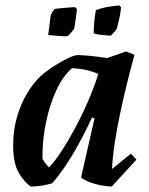

<svg xmlns="http://www.w3.org/2000/svg" viewBox="-20 -669 544 701"><path d="M93 12Q71 -1 49.5 -36.5Q28 -72 28 -138Q28 -195 42.5 -243.5Q57 -292 79.5 -329Q102 -366 127 -390Q147 -408 174.5 -426Q202 -444 227 -456Q252 -468 266 -468Q292 -467 319 -464Q346 -461 371 -457L440 -481L471 -469Q458 -422 444.5 -367.5Q431 -313 419 -256.5Q407 -200 399 -147.5Q391 -95 389 -52L458 -108L478 -86L388 12Q372 12 350.5 8Q329 4 308.5 -3.5Q288 -11 276 -21L325 -237L316 -240Q283 -169 247.5 -108.5Q212 -48 171 0Q155 5 134.5 8.5Q114 12 93 12ZM159 -58Q178 -77 202.5 -114Q227 -151 252.5 -198Q278 -245 300.5 -297Q323 -349 339 -399Q295 -418 243 -420Q210 -392 185.5 -339Q161 -286 148 -222.5Q135 -159 135 -99V-90Q145 -71 159 -58ZM322 -547Q322 -567 324.5 -592Q327 -617 330 -632Q367 -646 416 -649L422 -642Q420 -618 414 -594.5Q408 -571 407 -566Q405 -561 397 -552Q389 -543 385 -539Q376 -539 355 -541Q334 -543 322 -547ZM156 -541 165 -612Q170 -625 179 -636Q188 -638 212 -640Q236 -642 254 -643L261 -635Q260 -626 258 -611Q256 -596 254 -582.5Q252 -569 251 -565Q248 -560 239.5 -550Q231 -540 227 -537Q215 -536 192.5 -538Q170 -540 156 -541Z"/></svg>

Font: Labrada SemiBold
Style: Italic
Weight: 600
Italic angle: -7°
Designer: Mercedes Jáuregui
Foundry: Omnibus-Type Team
Version: Version 1.000; ttfautohint (v1.8.4.7-5d5b)